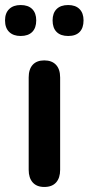

<svg xmlns="http://www.w3.org/2000/svg" viewBox="-42 -736 352 763"><path d="M134 7Q104 7 88 -11Q72 -29 72 -61V-428Q72 -461 88 -478.5Q104 -496 134 -496Q164 -496 180.5 -478.5Q197 -461 197 -428V-61Q197 -29 181 -11Q165 7 134 7ZM229 -593Q199 -593 183 -609Q167 -625 167 -655Q167 -684 183 -700Q199 -716 229 -716Q258 -716 274 -700Q290 -684 290 -655Q290 -625 274.5 -609Q259 -593 229 -593ZM40 -593Q11 -593 -5.5 -609Q-22 -625 -22 -655Q-22 -684 -5.5 -700Q11 -716 40 -716Q70 -716 86 -700Q102 -684 102 -655Q102 -625 86 -609Q70 -593 40 -593Z"/></svg>

Font: Nunito ExtraLight
Style: Regular
Weight: 200
Designer: Vernon Adams
Foundry: Vernon Adams
Version: Version 3.602